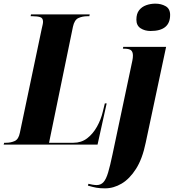

<svg xmlns="http://www.w3.org/2000/svg" viewBox="-65 -793 953 1053"><path d="M-45 0 -42 -10H-31Q-6 -10 15.5 -19.5Q37 -29 44 -65L164 -636Q167 -649 169 -658Q171 -667 171 -674Q171 -694 155.5 -699Q140 -704 114 -704H103L105 -714H427L425 -704H414Q387 -704 365 -694Q343 -684 335 -646L204 -10H338Q381 -10 413 -34.5Q445 -59 467 -98.5Q489 -138 499 -181L510 -226H520L470 0ZM761 -623Q729 -623 706 -638Q683 -653 683 -685Q683 -718 698 -737Q713 -756 737 -764.5Q761 -773 787 -773Q819 -773 843.5 -759Q868 -745 868 -711Q868 -623 761 -623ZM511 240Q483 240 463.5 236.5Q444 233 417 225L420 215Q427 217 441 219.5Q455 222 465 222Q488 222 502.5 206Q517 190 528 153Q539 116 552 54L654 -428Q658 -446 661 -461Q664 -476 664 -488Q664 -508 654 -517Q644 -526 615 -526H609L611 -536H846L734 -10Q716 78 681 133Q646 188 602 214Q558 240 511 240Z"/></svg>

Font: Noto Serif Display ExtraCondensed Black
Style: Italic
Weight: 900
Width: 2
Italic angle: -12°
Designer: Monotype Design Team
Foundry: Monotype Imaging Inc.
Version: Version 2.009